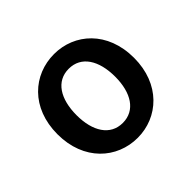

<svg xmlns="http://www.w3.org/2000/svg" viewBox="-103 -928 619 619"><g transform="rotate(-45 206.5 -619.0)"><path d="M206 -428C299 -428 380 -499 380 -619C380 -740 299 -810 206 -810C112 -810 31 -740 31 -619C31 -499 112 -428 206 -428ZM206 -496C149 -496 118 -546 118 -619C118 -693 149 -743 206 -743C263 -743 294 -693 294 -619C294 -546 263 -496 206 -496Z"/></g></svg>

Font: Source Han Sans KR Medium
Style: Regular
Weight: 500
Designer: Ryoko NISHIZUKA (kana & ideographs); Paul D. Hunt (Latin, Greek & Cyrillic); Wenlong ZHANG (bopomofo); Sandoll Communica
Foundry: Adobe Systems Incorporated
Version: Version 1.001;PS 1.001;hotconv 1.0.78;makeotf.lib2.5.61930